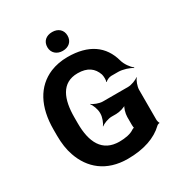

<svg xmlns="http://www.w3.org/2000/svg" viewBox="-210 -1038 1100 1185"><g transform="rotate(-30 340.5 -446.0)"><path d="M362 -108C239 -108 195 -202 195 -334V-377C195 -504 232 -603 348 -603C418 -603 457 -573 475 -521C479 -508 480 -477 475 -468L478 -466C483 -475 506 -485 520 -485H570C601 -485 648 -470 667 -456L669 -460C650 -473 624 -509 616 -539C584 -657 494 -721 344 -721C299 -721 258 -713 221 -698C107 -650 46 -538 46 -376V-334C46 -279 53 -230 68 -188C108 -72 201 10 354 10C468 10 556 -21 613 -76C616 -80 628 -85 632 -84L633 -87C630 -89 626 -104 626 -109V-324C626 -348 640 -385 652 -398L650 -400C637 -388 600 -374 576 -374H396C372 -374 335 -388 322 -400L320 -398C332 -385 346 -348 346 -324V-316C346 -292 332 -255 320 -242L322 -240C335 -252 372 -266 396 -266H429C453 -266 493 -277 505 -290L503 -292C490 -280 479 -240 479 -216V-160C479 -154 480 -137 483 -134L486 -137C483 -140 472 -136 468 -133C443 -115 403 -108 362 -108ZM339 -768C382 -768 411 -794 411 -835C411 -876 382 -902 339 -902C296 -902 267 -877 267 -835C267 -795 297 -768 339 -768Z"/></g></svg>

Font: Asimov
Style: Edge
Weight: 500
Designer: Google
Version: Version 2.000980: 2014